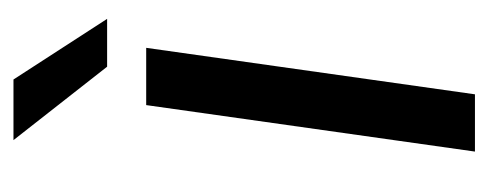

<svg xmlns="http://www.w3.org/2000/svg" viewBox="-240 -485 725 285"><g transform="rotate(-90 122.5 -342.5)"><path d="M125 0 194 -488H109L40 0ZM166 -546H237L147 -685H57Z"/></g></svg>

Font: Ropa Sans
Style: Italic
Weight: 400
Designer: Botio Nikoltchev
Foundry: Botjo Nikoltchev
Version: Version 1.002